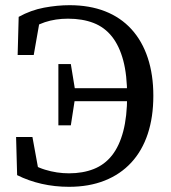

<svg xmlns="http://www.w3.org/2000/svg" viewBox="-20 -705 659 740"><path d="M46 -30 42 -177H105L132 -29L68 -41V-97Q108 -65 153.5 -51Q199 -37 246 -37Q299 -37 341 -53.5Q383 -70 411.5 -106Q440 -142 455 -199Q470 -256 470 -335Q470 -416 455 -472Q440 -528 411.5 -564Q383 -600 340.5 -616.5Q298 -633 242 -633Q194 -633 153 -619.5Q112 -606 73 -574V-628L136 -641L110 -493H48L52 -640Q99 -666 150 -675.5Q201 -685 248 -685Q325 -685 385 -661.5Q445 -638 486.5 -592.5Q528 -547 549.5 -482Q571 -417 571 -336Q571 -254 549.5 -189Q528 -124 486 -78.5Q444 -33 383.5 -9Q323 15 246 15Q191 15 140.5 3.5Q90 -8 46 -30ZM205 -222V-458H253L270 -354V-332L253 -222ZM234 -315V-365H514V-315Z"/></svg>

Font: Source Serif 4 18pt
Style: Regular
Weight: 400
Designer: Frank Grießhammer
Foundry: Adobe Systems Incorporated
Version: Version 4.004;hotconv 1.0.116;makeotfexe 2.5.65601